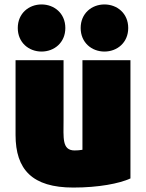

<svg xmlns="http://www.w3.org/2000/svg" viewBox="-20 -818 657 864"><path d="M50 -211C50 -55 125 26 310 26C423 26 517 8 567 -15V-547H351V-144C340 -142 328 -141 316 -141C258 -141 266 -198 266 -278V-547H50ZM343 -692C343 -626 393 -586 450 -586C507 -586 557 -626 557 -692C557 -758 507 -798 450 -798C393 -798 343 -758 343 -692ZM167 -586C224 -586 274 -626 274 -692C274 -758 224 -798 167 -798C110 -798 60 -758 60 -692C60 -626 110 -586 167 -586Z"/></svg>

Font: Repo ExtraBlack
Style: Regular
Weight: 400
Designer: Stefan Peev
Foundry: Context Ltd
Version: Version 001.502